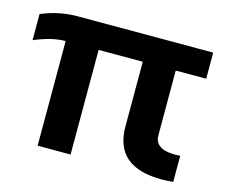

<svg xmlns="http://www.w3.org/2000/svg" viewBox="-79 -620 861 728"><g transform="rotate(15 351.5 -255.5)"><path d="M0 -483.4Q68.4 -512.7 141.6 -512.7H673.8V-410.2H554.2V-156.2Q554.2 -101.6 634.3 -101.6Q643.6 -101.6 654.3 -102.5V0Q629.9 2.4 608.4 2.4Q424.8 2.4 424.8 -156.2V-410.2H251.5V0.5H122.1V-410.2Q68.4 -410.2 0 -380.9Z"/></g></svg>

Font: Voltera
Style: Bold
Weight: 700
Designer: Bernd Montag
Version: Version 1.301